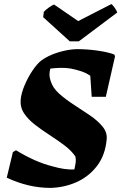

<svg xmlns="http://www.w3.org/2000/svg" viewBox="-20 -906 593 938"><path d="M227 12Q119 12 13 -38L43 -163L58 -172Q102 -145 147.5 -124.5Q193 -104 238 -93Q265 -85 292 -81Q319 -77 343 -78Q346 -89 349 -107.5Q352 -126 348 -142Q328 -171 294 -196.5Q260 -222 222 -246.5Q184 -271 150.5 -297Q117 -323 97.5 -352.5Q78 -382 81 -419Q84 -451 100 -489Q116 -527 138 -560Q160 -593 181 -610Q215 -635 264 -650Q313 -665 355 -666Q405 -666 455 -659Q505 -652 538 -640L542 -631L497 -433H428L421 -536Q401 -550 374.5 -558.5Q348 -567 326 -571Q302 -575 276.5 -574.5Q251 -574 226 -571Q217 -540 227 -512Q237 -477 269 -448.5Q301 -420 341.5 -394Q382 -368 420 -342Q458 -316 481.5 -287Q505 -258 501 -224Q494 -148 454.5 -96Q415 -44 355.5 -17Q296 10 227 12ZM321 -704 191 -822 194 -848Q204 -859 219 -869.5Q234 -880 244 -884L362 -803L524 -886Q531 -882 541 -867Q551 -852 553 -845L365 -704Z"/></svg>

Font: Labrada ExtraBold
Style: Italic
Weight: 800
Italic angle: -7°
Designer: Mercedes Jáuregui
Foundry: Omnibus-Type Team
Version: Version 1.000; ttfautohint (v1.8.4.7-5d5b)